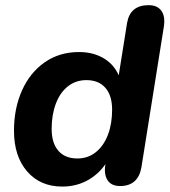

<svg xmlns="http://www.w3.org/2000/svg" viewBox="-20 -698 647 729"><path d="M33.1 -201.6Q33.1 -286.4 63.5 -354.5Q94 -422.6 149.8 -461.5Q205.6 -500.4 280.2 -500.4Q336.7 -500.4 378 -474.1Q419.3 -447.7 436.3 -398.1L428.7 -399.1L462.4 -610.4Q473.9 -678.4 544.3 -678.4Q577.3 -678.4 592.7 -657.1Q608 -635.9 602.2 -597.2L517.1 -63.6Q504.9 8.4 435.7 8.4Q402.6 8.4 388.1 -14.2Q373.7 -36.7 380.5 -76.2L388.3 -123.6L388.4 -87.5Q361 -41.3 316.3 -15.5Q271.5 10.4 216.5 10.4Q132.7 10.4 82.9 -47.3Q33.1 -105 33.1 -201.6ZM405.7 -281.2Q405.7 -335.5 380.1 -364.6Q354.6 -393.8 308.1 -393.8Q267.6 -393.8 237.6 -370Q207.7 -346.2 191.9 -304Q176.1 -261.8 176.1 -208.8Q176.1 -154.6 201.7 -125.4Q227.2 -96.3 273.7 -96.3Q314.2 -96.3 344.2 -120.5Q374.1 -144.8 389.9 -186.5Q405.7 -228.3 405.7 -281.2Z"/></svg>

Font: SN Pro Thin
Style: Italic
Weight: 200
Italic angle: -9°
Designer: Tobias Whetton
Foundry: Supernotes
Version: Version 1.003;Glyphs 3.3 (3324)